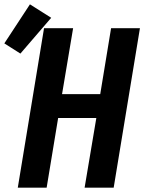

<svg xmlns="http://www.w3.org/2000/svg" viewBox="-59 -865 679 885"><path d="M23 0 144 -735H278L227 -431H403L453 -735H586L465 0H331L385 -321H209L156 0ZM35 -618 -39 -665 79 -845 177 -783Z"/></svg>

Font: Iosevka Curly XBdExObl
Style: Regular
Weight: 800
Width: 7
Italic angle: -9°
Monospace: yes
Designer: Belleve Invis
Foundry: Belleve Invis
Version: Version 11.1.0; ttfautohint (v1.8.3)